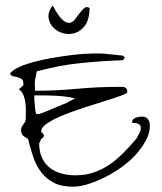

<svg xmlns="http://www.w3.org/2000/svg" viewBox="-20 -704 610 725"><path d="M85.9 -179.7Q72.3 -186.5 65.9 -193.4Q59.6 -200.2 59.6 -212.9Q59.6 -219.7 62 -224.6Q64.5 -229.5 67.9 -233.9Q71.3 -238.3 74.2 -243.2Q77.1 -248 77.1 -254.9Q77.1 -266.6 77.6 -282.2Q78.1 -297.9 76.2 -314Q74.2 -330.1 68.8 -344.2Q63.5 -358.4 50.8 -367.2Q53.7 -368.2 60.1 -374.5Q66.4 -380.9 68.4 -382.8V-384.8Q68.4 -384.8 68.4 -385.7Q68.4 -386.7 68.4 -387.7Q68.4 -400.4 62 -405.3Q55.7 -410.2 47.4 -412.1Q39.1 -414.1 30.3 -416Q21.5 -418 17.6 -425.8Q28.3 -440.4 52.7 -451.2Q77.1 -461.9 107.9 -470.2Q138.7 -478.5 172.4 -484.4Q206.1 -490.2 238.3 -494.6Q270.5 -499 295.9 -500.5Q321.3 -502 335.9 -502H358.4Q367.2 -502 381.3 -500.5Q395.5 -499 409.2 -497.6Q422.9 -496.1 433.1 -495.1Q443.4 -494.1 443.4 -494.1L452.1 -486.3L443.4 -476.6Q358.4 -473.6 279.8 -465.3Q201.2 -457 119.1 -434.6Q118.2 -432.6 117.2 -426.8Q116.2 -420.9 114.7 -414.1Q113.3 -407.2 112.3 -400.9Q111.3 -394.5 111.3 -392.6Q111.3 -390.6 111.3 -386.2Q111.3 -381.8 111.8 -377Q112.3 -372.1 112.3 -368.2Q112.3 -364.3 112.3 -361.3Q192.4 -361.3 270.5 -368.7Q348.6 -376 428.7 -376Q434.6 -376 440.4 -376Q446.3 -376 450.7 -374.5Q455.1 -373 458 -368.7Q460.9 -364.3 460.9 -356.4Q460.9 -351.6 437 -342.8Q413.1 -334 377 -322.8Q340.8 -311.5 298.3 -297.9Q255.9 -284.2 219.7 -269.5Q183.6 -254.9 159.7 -239.3Q135.7 -223.6 135.7 -209V-206.1Q135.7 -206.1 135.7 -205.1Q136.7 -204.1 140.6 -200.7Q144.5 -197.3 144.5 -195.3Q144.5 -194.3 145.5 -194.3V-192.4Q145.5 -191.4 146.5 -191.4Q146.5 -191.4 146 -190.9Q145.5 -190.4 145.5 -189.5Q144.5 -188.5 144.5 -187.5Q144.5 -186.5 140.6 -183.1Q136.7 -179.7 135.7 -179.7Q134.8 -176.8 131.3 -169.9Q127.9 -163.1 127.9 -162.1Q127.9 -129.9 139.2 -106.9Q150.4 -84 168.9 -69.8Q187.5 -55.7 212.4 -48.8Q237.3 -42 264.6 -42Q302.7 -42 334 -52.7Q365.2 -63.5 392.6 -82Q419.9 -100.6 444.8 -125.5Q469.7 -150.4 494.1 -179.7Q495.1 -179.7 497.6 -184.6Q500 -189.5 502.9 -194.8Q505.9 -200.2 508.3 -205.6Q510.7 -210.9 510.7 -212.9Q510.7 -213.9 511.2 -217.3Q511.7 -220.7 511.7 -222.7Q511.7 -228.5 508.3 -231.9Q504.9 -235.4 500 -237.3Q495.1 -239.3 489.7 -239.7Q484.4 -240.2 478.5 -240.2Q478.5 -253.9 491.2 -258.8Q503.9 -263.7 516.6 -263.7Q531.2 -263.7 538.6 -253.9Q545.9 -244.1 545.9 -229.5Q545.9 -202.1 531.2 -174.3Q516.6 -146.5 493.2 -120.6Q469.7 -94.7 439 -72.8Q408.2 -50.8 376 -34.7Q343.8 -18.6 312.5 -8.8Q281.2 1 255.9 1Q212.9 1 184.6 -13.2Q156.2 -27.3 136.7 -52.2Q117.2 -77.1 106 -109.9Q94.7 -142.6 85.9 -179.7ZM109.4 -343.8Q109.4 -323.2 111.3 -308.6Q112.3 -294.9 113.8 -284.2Q115.2 -273.4 119.1 -273.4H127.9Q128.9 -273.4 140.6 -277.8Q152.3 -282.2 168.5 -289.1Q184.6 -295.9 201.7 -303.2Q218.8 -310.5 229.5 -314.5Q232.4 -315.4 236.8 -318.4Q241.2 -321.3 247.1 -323.7Q252.9 -326.2 257.3 -329.1Q261.7 -332 264.6 -332Q247.1 -336.9 226.6 -339.4Q206.1 -341.8 185.1 -342.8Q164.1 -343.8 144 -343.8Q124 -343.8 109.4 -343.8ZM318.4 -673.8Q317.4 -630.9 301.8 -608.9Q286.1 -586.9 264.2 -579.6Q242.2 -572.3 219.7 -578.1Q197.3 -584 182.1 -599.1Q167 -614.3 163.6 -636.2Q160.2 -658.2 178.7 -683.6Q200.2 -643.6 215.3 -629.9Q230.5 -616.2 242.2 -617.7Q253.9 -619.1 262.7 -630.4Q271.5 -641.6 280.3 -653.8Q289.1 -666 297.9 -673.3Q306.6 -680.7 318.4 -673.8Z"/></svg>

Font: Zeyada
Style: Regular
Weight: 400
Version: Version 1.002 2010